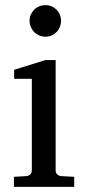

<svg xmlns="http://www.w3.org/2000/svg" viewBox="-20 -728 343 748"><path d="M34.2 0V-39.1L83 -42Q92.3 -43 98.1 -48.8Q104 -54.7 104 -64V-420.9H35.2V-456.1L157.2 -494.1H196.8V-64Q196.8 -54.7 202.9 -48.8Q209 -43 217.8 -42L269 -39.1V0ZM217.8 -647Q217.8 -634.3 213.1 -622.8Q208.5 -611.3 200.2 -603Q191.9 -594.7 180.9 -589.8Q169.9 -585 157.2 -585Q144.5 -585 133.1 -589.8Q121.6 -594.7 113.3 -603Q105 -611.3 100.1 -622.8Q95.2 -634.3 95.2 -647Q95.2 -659.7 100.1 -670.9Q105 -682.1 113.3 -690.4Q121.6 -698.7 133.1 -703.4Q144.5 -708 157.2 -708Q169.9 -708 180.9 -703.4Q191.9 -698.7 200.2 -690.4Q208.5 -682.1 213.1 -670.9Q217.8 -659.7 217.8 -647Z"/></svg>

Font: Charis SIL CyrE
Style: Regular
Weight: 400
Foundry: SIL International
Version: Version 5.000